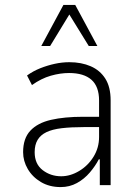

<svg xmlns="http://www.w3.org/2000/svg" viewBox="-20 -753 559 781"><path d="M227 8Q181 8 146.5 -12.5Q112 -33 93 -65.5Q74 -98 74 -134Q74 -190 103.5 -221.5Q133 -253 187.5 -265.5Q242 -278 318 -278H393V-236H320Q269 -236 231 -231.5Q193 -227 169 -215.5Q145 -204 133 -184Q121 -164 121 -134Q121 -86 153.5 -61Q186 -36 229 -36Q266 -36 302 -57.5Q338 -79 360.5 -115.5Q383 -152 383 -196V-344Q383 -401 352 -428.5Q321 -456 261 -456Q225 -456 186.5 -445Q148 -434 110 -407L90 -446Q115 -464 144 -475.5Q173 -487 203 -493.5Q233 -500 262 -500Q311 -500 349 -483.5Q387 -467 408.5 -433Q430 -399 430 -345V0H386V-105H382Q368 -78 345.5 -51.5Q323 -25 293 -8.5Q263 8 227 8ZM148 -566 238 -733H286L376 -566H341L262 -694L184 -566Z"/></svg>

Font: Nunito Sans 7pt Condensed ExtraLight
Style: Regular
Weight: 250
Width: 3
Designer: Vernon Adams
Foundry: Vernon Adams
Version: Version 3.101;gftools[0.9.27]